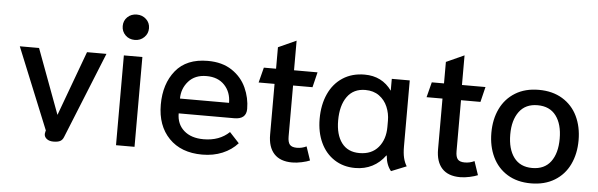

<svg xmlns="http://www.w3.org/2000/svg" viewBox="-47 -866 3217 1033"><g transform="rotate(5 1561.5 -350.0)"><path d="M217 -27Q217 -31 219 -39L221 -46L42 -485H146L276 -135L405 -485H510L322 -20Q316 -4 303.5 3Q291 10 266 10Q244 10 230.5 -0.5Q217 -11 217 -27Z M584 -642Q584 -671 604 -690.5Q624 -710 655 -710Q685 -710 705.5 -690.5Q726 -671 726 -642Q726 -613 705.5 -593Q685 -573 655 -573Q624 -573 604 -593Q584 -613 584 -642ZM604 -485H704V0H604Z M825 -239Q825 -351 883.5 -423Q942 -495 1057 -495Q1135 -495 1187.5 -460Q1240 -425 1265 -370Q1290 -315 1290 -256Q1290 -200 1225 -200H925Q925 -142 964 -107.5Q1003 -73 1070 -73Q1156 -73 1209 -124L1261 -68Q1228 -31 1179 -10.5Q1130 10 1070 10Q956 10 890.5 -57.5Q825 -125 825 -239ZM1190 -280Q1190 -338 1154.5 -375.5Q1119 -413 1057 -413Q995 -413 960 -373.5Q925 -334 925 -280Z M1425 -129V-403H1339L1360 -485H1426V-601L1523 -645V-485H1650L1630 -403H1525V-128Q1525 -97 1536 -84Q1547 -71 1574 -71Q1602 -71 1626 -83L1651 -9Q1635 -2 1607.5 4Q1580 10 1556 10Q1491 10 1458 -26Q1425 -62 1425 -129Z M1683 -237Q1683 -313 1709.5 -371.5Q1736 -430 1786 -462.5Q1836 -495 1904 -495Q1998 -495 2051 -421V-485H2148V-129Q2148 -92 2154 -67Q2160 -42 2172 -23L2090 10Q2064 -21 2060 -71L2058 -72Q2029 -32 1988 -11Q1947 10 1896 10Q1832 10 1783.5 -21.5Q1735 -53 1709 -109Q1683 -165 1683 -237ZM2050 -225V-259Q2050 -298 2035 -333.5Q2020 -369 1989.5 -391Q1959 -413 1915 -413Q1851 -413 1817 -365.5Q1783 -318 1783 -237Q1783 -160 1816 -116Q1849 -72 1912 -72Q1978 -72 2014 -115Q2050 -158 2050 -225Z M2332 -129V-403H2246L2267 -485H2333V-601L2430 -645V-485H2557L2537 -403H2432V-128Q2432 -97 2443 -84Q2454 -71 2481 -71Q2509 -71 2533 -83L2558 -9Q2542 -2 2514.5 4Q2487 10 2463 10Q2398 10 2365 -26Q2332 -62 2332 -129Z M2610 -243Q2610 -316 2637.5 -373Q2665 -430 2718 -462.5Q2771 -495 2845 -495Q2919 -495 2972.5 -462.5Q3026 -430 3053.5 -373Q3081 -316 3081 -243Q3081 -170 3053.5 -112.5Q3026 -55 2972.5 -22.5Q2919 10 2845 10Q2771 10 2718 -22.5Q2665 -55 2637.5 -112.5Q2610 -170 2610 -243ZM2979 -243Q2979 -321 2945 -366.5Q2911 -412 2845 -412Q2780 -412 2746 -366Q2712 -320 2712 -243Q2712 -164 2746 -118.5Q2780 -73 2845 -73Q2911 -73 2945 -118.5Q2979 -164 2979 -243Z"/></g></svg>

Font: Niramit Medium
Style: Regular
Weight: 500
Designer: Katatrad Aksorn Co.,Ltd.
Foundry: Cadson Demak Co.,Ltd.
Version: Version 1.000; ttfautohint (v1.6)